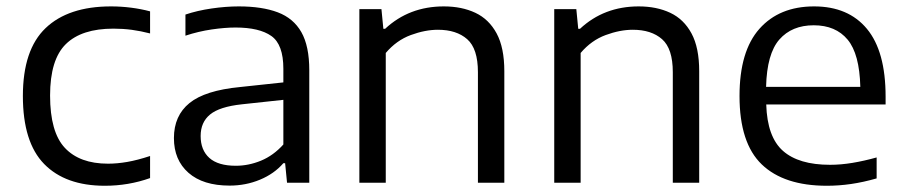

<svg xmlns="http://www.w3.org/2000/svg" viewBox="-20 -571 2830 600"><path d="M307.5 9.5Q184.5 9.5 118 -58.5Q51.5 -126.5 51.5 -271Q51.5 -415.5 122.5 -483.2Q193.5 -551 327 -551Q358.5 -551 389.8 -547Q421 -543 449 -535.5V-466.5Q420 -474 392 -477.8Q364 -481.5 334.5 -481.5Q235 -481.5 185.8 -433.2Q136.5 -385 136.5 -272.5Q136.5 -158 182.8 -108.8Q229 -59.5 317.5 -59.5Q346 -59.5 377.8 -65Q409.5 -70.5 449 -83.5V-14.5Q381.5 9.5 307.5 9.5Z M697.5 9Q614.5 9 569 -31Q523.5 -71 523.5 -139.5Q523.5 -209.5 572.2 -249Q621 -288.5 730 -299L865.5 -313.5V-356Q865.5 -432 828 -458.5Q790.5 -485 716 -485Q683 -485 641.8 -479Q600.5 -473 559.5 -459.5V-525.5Q596.5 -538 641.2 -544.5Q686 -551 726 -551Q799 -551 848 -532.5Q897 -514 921.8 -470.5Q946.5 -427 946.5 -351.5V0H877L871 -61H865.5Q837 -28 792.5 -9.5Q748 9 697.5 9ZM607 -146Q607 -102 634.2 -77.5Q661.5 -53 717 -53Q757 -53 795.8 -69Q834.5 -85 865.5 -119.5V-259L735.5 -245Q666 -237.5 636.5 -213.2Q607 -189 607 -146Z M1103 0V-542.5H1172L1178 -481H1183.5Q1258.5 -551 1367 -551Q1423 -551 1465.5 -531Q1508 -511 1532 -466.5Q1556 -422 1556 -348.5V0H1473.5V-345.5Q1473.5 -419 1440 -448.5Q1406.5 -478 1348.5 -478Q1308.5 -478 1263.8 -461.5Q1219 -445 1185.5 -405.5V0Z M1712 0V-542.5H1781L1787 -481H1792.5Q1867.5 -551 1976 -551Q2032 -551 2074.5 -531Q2117 -511 2141 -466.5Q2165 -422 2165 -348.5V0H2082.5V-345.5Q2082.5 -419 2049 -448.5Q2015.5 -478 1957.5 -478Q1917.5 -478 1872.8 -461.5Q1828 -445 1794.5 -405.5V0Z M2564 9.5Q2430 9.5 2360.5 -57.2Q2291 -124 2291 -271Q2291 -411 2353.2 -481Q2415.5 -551 2524 -551Q2631 -551 2689.2 -480.8Q2747.5 -410.5 2747.5 -269V-244.5H2374.5Q2377.5 -143 2426.8 -99.5Q2476 -56 2574 -56Q2607.5 -56 2643.8 -62Q2680 -68 2719.5 -79V-13.5Q2677.5 -1.5 2639.5 4Q2601.5 9.5 2564 9.5ZM2523 -492Q2454.5 -492 2415.5 -447.5Q2376.5 -403 2374 -299.5H2668.5Q2666 -402.5 2628.8 -447.2Q2591.5 -492 2523 -492Z"/></svg>

Font: Encode Sans SmExp
Style: Regular
Weight: 400
Width: 6
Designer: Multiple Designers
Foundry: Impallari Type
Version: Version 3.002; ttfautohint (v1.8.3) -l 8 -r 50 -G 200 -x 14 